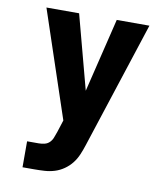

<svg xmlns="http://www.w3.org/2000/svg" viewBox="-82 -805 765 874"><g transform="rotate(10 300.0 -367.5)"><path d="M81 0V-120H135Q149 -120 162.5 -123.5Q176 -127 185.5 -137Q195 -147 199.5 -160Q204 -173 209 -186L227 -242L62 -735H213L304 -393L387 -735H538L347 -149Q340 -127 330.5 -104.5Q321 -82 306.5 -63.5Q292 -45 272 -31Q252 -17 229.5 -10Q207 -3 183 -1.5Q159 0 135 0Z"/></g></svg>

Font: Iosevka SS04 Heavy Extended
Style: Regular
Weight: 900
Width: 7
Monospace: yes
Designer: Belleve Invis
Foundry: Belleve Invis
Version: Version 19.0.0; ttfautohint (v1.8.4)